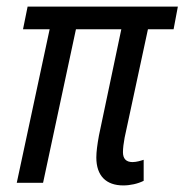

<svg xmlns="http://www.w3.org/2000/svg" viewBox="-20 -556 561 584"><path d="M355 8C376 8 399 3 417 -6V-70C408 -67 395 -63 383 -63C364 -63 354 -73 354 -93C354 -105 356 -121 359 -137L430 -467H508L521 -536H64L50 -467H131L31 0H111L211 -467H349L281 -144C276 -117 273 -94 273 -77C273 -21 303 8 355 8Z"/></svg>

Font: Noto Sans Condensed
Style: Italic
Weight: 400
Width: 3
Italic angle: -12°
Designer: Monotype Design Team
Foundry: Monotype Imaging Inc.
Version: Version 2.013